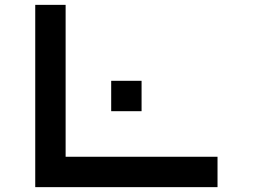

<svg xmlns="http://www.w3.org/2000/svg" viewBox="-20 -770 1040 790"><path d="M250 -125H875V0H125V-750H250ZM437.5 -312.5V-437.5H562.5V-312.5Z"/></svg>

Font: Xanmono
Style: Regular
Weight: 400
Designer: GGBotNet
Foundry: GGBotNet
Version: 1.00